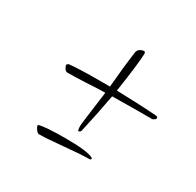

<svg xmlns="http://www.w3.org/2000/svg" viewBox="-99 -591 637 625"><g transform="rotate(30 219.0 -278.0)"><path d="M222 -148Q218 -148 218 -167Q218 -172 222.5 -205.5Q227 -239 235 -300Q215 -300 165 -297Q143 -296 125.5 -295.5Q108 -295 95 -295Q89 -295 84 -302.5Q79 -310 79 -316L85 -321Q102 -323 131.5 -324Q161 -325 201 -325H238Q240 -342 242 -366.5Q244 -391 248 -423Q249 -430 250 -440Q251 -450 253 -463Q257 -479 278 -481L282 -476Q281 -436 264 -325Q299 -324 337.5 -322.5Q376 -321 417 -318Q422 -316 422 -312Q421 -311 421 -308L411 -302Q390 -302 352.5 -302Q315 -302 260 -301Q248 -234 230 -154Q227 -148 222 -148ZM115 -75Q110 -75 103.5 -84Q97 -93 97 -99L99 -100Q120 -107 198 -107Q279 -107 301 -95Q304 -94 304 -92Q304 -87 297 -87Q267 -87 205 -81Q145 -75 115 -75Z"/></g></svg>

Font: Love Light
Style: Regular
Weight: 400
Designer: Robert E. Leuschke
Foundry: Robert E. Leuschke
Version: Version 1.010; ttfautohint (v1.8.3)